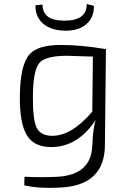

<svg xmlns="http://www.w3.org/2000/svg" viewBox="-20 -721 613 957"><path d="M448 -692Q449 -635 412 -602Q374 -568 307 -568Q237 -568 195 -603Q155 -638 157 -695L192 -698Q192 -618 300 -618Q414 -618 412 -701ZM503 -4Q505 205 277 214Q180 220 101 203L102 160Q187 164 268 160Q434 150 440 6Q444 -91 458 -125Q369 12 235 12Q151 12 115 -45Q77 -105 79 -246Q81 -399 128 -451Q170 -497 284 -497Q380 -497 503 -477H508ZM443 -439Q334 -443 313 -443Q207 -443 176 -407Q145 -370 144 -241Q143 -126 162 -86Q182 -44 240 -44Q338 -44 440 -165Z"/></svg>

Font: Taylor Sans Light
Style: Regular
Weight: 300
Italic angle: -8°
Designer: Natanael Gama
Version: Version 1.001 September 8, 2015